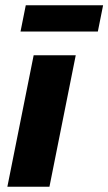

<svg xmlns="http://www.w3.org/2000/svg" viewBox="-20 -710 412 730"><path d="M8 0H168L268 -500H108ZM58 -590H352L372 -690H78Z"/></svg>

Font: Source Sans Pro Black
Style: Italic
Weight: 900
Italic angle: -11°
Designer: Paul D. Hunt
Foundry: Adobe Systems Incorporated
Version: Version 3.006;hotconv 1.0.111;makeotfexe 2.5.65597